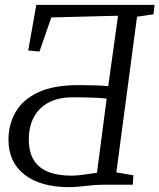

<svg xmlns="http://www.w3.org/2000/svg" viewBox="-20 -763 658 793"><path d="M266.5 10Q148 10 81.5 -41.5Q15 -93 15 -186Q15 -247 43.5 -298.5Q72 -350 135.8 -380.8Q199.5 -411.5 304.5 -411.5Q333.5 -411.5 369.2 -410.5Q405 -409.5 427 -407L467.5 -698L192 -691L143 -550L96.5 -554.5L130 -743H618.5L614 -704L546 -694L460.5 -51L531 -39L528.5 0H403Q373 0 333.8 5Q294.5 10 266.5 10ZM275 -37.5Q300.5 -37.5 330.2 -42.2Q360 -47 380.5 -49.5L420.5 -355.5Q405 -358 378.8 -359.2Q352.5 -360.5 325 -360.8Q297.5 -361 279 -361Q221 -361 180.8 -339.5Q140.5 -318 119.8 -279Q99 -240 99 -187.5Q99 -136 118.8 -103Q138.5 -70 177.8 -53.8Q217 -37.5 275 -37.5Z"/></svg>

Font: Merriweather 24pt Light
Style: Italic
Weight: 300
Italic angle: -7.8°
Version: Version 2.101